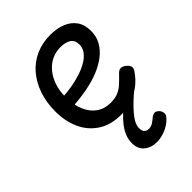

<svg xmlns="http://www.w3.org/2000/svg" viewBox="-221 -622 968 968"><g transform="rotate(-45 263.0 -137.5)"><path d="M288 19Q213 19 163 -14Q113 -47 88 -102.5Q63 -158 63 -227Q63 -292 81.5 -345.5Q100 -399 133.5 -438Q167 -477 214 -498Q261 -519 318 -519Q365 -519 401 -504.5Q437 -490 457.5 -461Q478 -432 478 -387Q478 -349 461 -318Q444 -287 413.5 -263Q383 -239 341.5 -222Q300 -205 249.5 -195.5Q199 -186 143 -182L142 -252Q175 -254 210 -260Q245 -266 277 -276.5Q309 -287 334 -302Q359 -317 373.5 -336.5Q388 -356 388 -380Q388 -412 366.5 -425.5Q345 -439 310 -439Q277 -439 248.5 -425.5Q220 -412 198 -386Q176 -360 163.5 -324Q151 -288 151 -243Q151 -187 168 -146.5Q185 -106 216.5 -83.5Q248 -61 292 -61Q323 -61 345 -70Q367 -79 385.5 -96Q404 -113 425 -135Q439 -150 451.5 -149.5Q464 -149 478 -138Q492 -127 495 -115Q498 -103 489 -90Q463 -51 429 -27Q395 -3 359 8Q323 19 288 19ZM316 244Q277 244 250 222Q223 200 223 159Q223 133 232 110Q241 87 258 64.5Q275 42 300.5 18.5Q326 -5 360 -32L422 -33V-24Q399 -5 378 15Q357 35 340 54.5Q323 74 312.5 93Q302 112 302 131Q302 150 311 159Q320 168 335 168Q351 168 363.5 160Q376 152 394 137Q401 132 410.5 130.5Q420 129 431 138Q442 147 445 160Q448 173 443 182Q430 201 408 215.5Q386 230 361.5 237Q337 244 316 244Z"/></g></svg>

Font: Playwrite NG Modern
Style: Regular
Weight: 400
Designer: Veronika Burian, José Scaglione
Foundry: TypeTogether
Version: Version 1.002